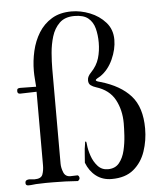

<svg xmlns="http://www.w3.org/2000/svg" viewBox="-53 -798 721 838"><g transform="rotate(-5 307.5 -379.0)"><path d="M567 -214Q567 -162 551 -114.5Q535 -67 499 -37Q463 -7 403 -7Q363 -7 334.5 -29Q306 -51 292 -88Q294 -108 295 -128.5Q296 -149 300 -170Q300 -172 300.5 -176Q301 -180 304 -180Q306 -180 307 -173.5Q308 -167 308 -165Q310 -143 319 -116.5Q328 -90 345.5 -70.5Q363 -51 390 -51Q422 -51 439.5 -72.5Q457 -94 464.5 -126Q472 -158 474 -190.5Q476 -223 476 -245Q476 -303 451.5 -348.5Q427 -394 369 -412Q356 -416 346.5 -423Q337 -430 337 -445Q337 -455 341.5 -463Q346 -471 353 -478Q379 -505 388.5 -537Q398 -569 398 -605Q398 -639 390.5 -667.5Q383 -696 362.5 -713Q342 -730 302 -730Q260 -730 236.5 -707Q213 -684 202.5 -649.5Q192 -615 189 -577Q186 -539 186 -509V-93Q186 -75 194 -55Q202 -35 224 -35Q232 -35 240 -35.5Q248 -36 256 -36Q263 -32 263 -23Q263 -17 255 -11Q228 -13 200.5 -14Q173 -15 146 -15Q130 -15 114 -15Q98 -15 82 -14Q71 -14 60 -12.5Q49 -11 38 -11Q26 -11 26 -22Q26 -31 31.5 -34Q37 -37 44 -37Q50 -37 55.5 -36Q61 -35 67 -35Q96 -35 102.5 -52.5Q109 -70 109 -93V-415Q91 -415 73 -414Q55 -413 37 -413Q25 -413 25 -425Q25 -433 28.5 -435.5Q32 -438 39 -438Q56 -438 74 -437.5Q92 -437 109 -437Q108 -454 106.5 -471.5Q105 -489 105 -506Q105 -550 115 -593.5Q125 -637 147 -672.5Q169 -708 204.5 -729.5Q240 -751 291 -751Q331 -751 371.5 -735Q412 -719 439.5 -688Q467 -657 467 -612Q467 -570 447 -526Q427 -482 392 -458Q388 -456 379.5 -451Q371 -446 371 -443Q371 -439 379 -436.5Q387 -434 391 -433Q477 -408 522 -357.5Q567 -307 567 -214Z"/></g></svg>

Font: Kaisei Opti
Style: Regular
Weight: 400
Designer: Font-Kai, 金井和夫
Foundry: KAZUO KANAI
Version: Version 5.003